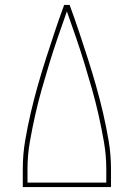

<svg xmlns="http://www.w3.org/2000/svg" viewBox="-20 -755 540 775"><path d="M72 0V-74Q72 -131 81.5 -187Q91 -243 104 -299Q117 -355 132.5 -409.5Q148 -464 165.5 -518.5Q183 -573 201 -627Q219 -681 239 -735H261Q281 -681 299 -627Q317 -573 334.5 -518.5Q352 -464 367.5 -409.5Q383 -355 396 -299Q409 -243 418.5 -187Q428 -131 428 -74V0ZM91 -18H409V-74Q409 -128 399.5 -182.5Q390 -237 378 -290.5Q366 -344 351 -396.5Q336 -449 320 -501.5Q304 -554 286 -606Q268 -658 250 -709Q232 -658 214 -606Q196 -554 180 -501.5Q164 -449 149 -396.5Q134 -344 122 -290.5Q110 -237 100.5 -182.5Q91 -128 91 -74Z"/></svg>

Font: Iosevka Term Curly Thin
Style: Regular
Weight: 100
Designer: Belleve Invis
Foundry: Belleve Invis
Version: Version 32.3.0